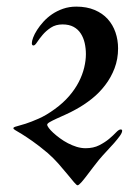

<svg xmlns="http://www.w3.org/2000/svg" viewBox="-20 -906 405 574"><path d="M208 -886.2Q239.3 -886.2 262.9 -876.2Q286.6 -866.2 302 -849.1Q317.4 -832 325.2 -809.3Q333 -786.6 333 -761.2Q333 -729.5 322.5 -701.9Q312 -674.3 294.4 -651.4Q276.9 -628.4 254.2 -610.4Q231.4 -592.3 207 -579.1Q191.4 -570.3 176 -563.5Q160.6 -556.6 148.4 -551Q136.2 -545.4 128.7 -541Q121.1 -536.6 121.1 -533.2Q121.1 -529.8 126 -523.2Q130.9 -516.6 139.4 -508.8Q147.9 -501 159.2 -492.7Q170.4 -484.4 183.1 -477.8Q195.8 -471.2 209.2 -467Q222.7 -462.9 235.8 -462.9Q259.3 -462.9 276.6 -471.7Q293.9 -480.5 306.4 -491Q318.8 -501.5 327.1 -510.3Q335.4 -519 340.8 -519Q345.2 -519 345.2 -515.1Q345.2 -509.3 338.4 -499.8Q331.5 -490.2 321.3 -478.5Q311 -466.8 298.8 -453.9Q286.6 -440.9 275.9 -428.2Q268.6 -419.4 258.8 -406.5Q249 -393.6 239.7 -381.3Q230.5 -369.1 222.9 -360.6Q215.3 -352.1 211.9 -352.1Q209 -352.1 201.2 -361.3Q193.4 -370.6 181.6 -385Q169.9 -399.4 155 -416.3Q140.1 -433.1 123 -448.2Q96.2 -470.7 76.9 -484.1Q57.6 -497.6 44.9 -505.4Q32.2 -513.2 26.1 -516.6Q20 -520 20 -522.9Q20 -525.9 29.8 -528.3Q39.6 -530.8 56.4 -536.1Q73.2 -541.5 95.9 -551.5Q118.7 -561.5 144 -580.1Q168.9 -598.1 186.8 -618.9Q204.6 -639.6 215.6 -661.1Q226.6 -682.6 231.7 -703.9Q236.8 -725.1 236.8 -744.1Q236.8 -761.2 233.2 -777.3Q229.5 -793.5 221.4 -805.9Q213.4 -818.4 200 -825.7Q186.5 -833 167 -833Q146.5 -833 131.8 -823.2Q117.2 -813.5 107.2 -801.5Q97.2 -789.6 90.8 -779.8Q84.5 -770 80.1 -770Q75.2 -770 75.2 -776.9Q75.2 -783.2 79.1 -793.7Q83 -804.2 90.8 -816.4Q98.6 -828.6 109.9 -841.1Q121.1 -853.5 135.7 -863.5Q150.4 -873.5 168.7 -879.9Q187 -886.2 208 -886.2Z"/></svg>

Font: Henny Penny
Style: Regular
Weight: 400
Version: Version 1.001